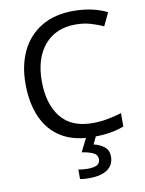

<svg xmlns="http://www.w3.org/2000/svg" viewBox="-102 -795 836 1105"><g transform="rotate(-10 316.0 -242.0)"><path d="M403 -645Q288 -645 222 -568Q156 -491 156 -357Q156 -224 217.5 -146.5Q279 -69 402 -69Q449 -69 491 -77Q533 -85 573 -97V-19Q533 -4 490.5 3Q448 10 389 10Q280 10 207 -35Q134 -80 97.5 -163Q61 -246 61 -358Q61 -466 100.5 -548.5Q140 -631 217 -677.5Q294 -724 404 -724Q517 -724 601 -682L565 -606Q532 -621 491.5 -633Q451 -645 403 -645ZM473 139Q473 187 436 213.5Q399 240 325 240Q293 240 275 235V180Q284 182 299 183.5Q314 185 328 185Q364 185 383 175.5Q402 166 402 141Q402 115 375.5 103Q349 91 311 86L354 0H412L386 53Q422 61 447.5 81Q473 101 473 139Z"/></g></svg>

Font: Noto Sans Vai
Style: Regular
Weight: 400
Designer: Monotype Design Team
Foundry: Monotype Imaging Inc.
Version: Version 2.001; ttfautohint (v1.8.4.7-5d5b)